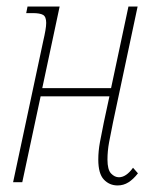

<svg xmlns="http://www.w3.org/2000/svg" viewBox="-20 -556 475 586"><path d="M339 10Q314 10 297 -8Q280 -26 280 -69Q280 -95 285 -122Q290 -149 297 -183L314 -262H104L48 0H20L112 -431Q116 -448 118.5 -462.5Q121 -477 121 -486Q121 -505 111.5 -510.5Q102 -516 80 -516H60L64 -536H162L109 -287H319L372 -536H400L325 -183Q318 -149 313 -122Q308 -95 308 -69Q308 -38 319 -26.5Q330 -15 343 -15Q365 -15 386 -44L401 -27Q387 -9 372 0.5Q357 10 339 10Z"/></svg>

Font: Noto Serif ExtraCondensed Thin
Style: Italic
Weight: 100
Width: 2
Italic angle: -12°
Designer: Monotype Design Team
Foundry: Monotype Imaging Inc.
Version: Version 2.013